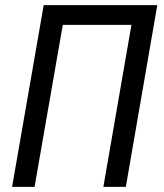

<svg xmlns="http://www.w3.org/2000/svg" viewBox="-20 -731 642 751"><path d="M595.2 -710.9 472.2 0H384.3L494.1 -633.8H225.6L115.2 0H27.3L150.9 -710.9Z"/></svg>

Font: Roboto Condensed
Style: Italic
Weight: 400
Italic angle: -12°
Designer: Christian Robertson
Foundry: Google
Version: Version 3.0